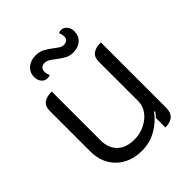

<svg xmlns="http://www.w3.org/2000/svg" viewBox="-195 -810 940 940"><g transform="rotate(-45 275.0 -340.5)"><path d="M477 -57Q477 9 406 9V-57Q414 -65 426 -81L422 -86Q391 -43 345 -17Q299 9 246 9Q163 9 113 -40Q63 -89 63 -168V-450Q63 -509 137 -509V-170Q137 -118 168 -87Q199 -56 258 -56Q296 -56 329.5 -72.5Q363 -89 383 -116Q403 -143 403 -174V-450Q403 -480 421.5 -494.5Q440 -509 477 -509ZM126 -619Q126 -651 148.5 -670.5Q171 -690 206 -690Q231 -690 249 -681Q267 -672 292 -653Q309 -640 319 -634Q329 -628 340 -628Q355 -628 363 -635.5Q371 -643 371 -655Q371 -670 364 -686Q371 -690 383 -690Q400 -690 412 -675Q424 -660 424 -640Q424 -607 402.5 -588Q381 -569 346 -569Q324 -569 306.5 -578Q289 -587 264 -606Q247 -620 235 -626.5Q223 -633 212 -633Q197 -633 188.5 -625Q180 -617 180 -603Q180 -589 187 -573Q179 -569 168 -569Q150 -569 138 -583.5Q126 -598 126 -619Z"/></g></svg>

Font: K2D Light
Style: Regular
Weight: 300
Designer: Katatrad Aksorn Co.,Ltd.
Foundry: Cadson Demak Co.,Ltd.
Version: Version 1.000; ttfautohint (v1.6)